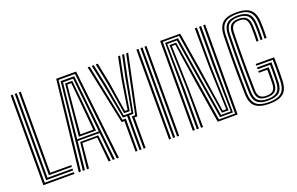

<svg xmlns="http://www.w3.org/2000/svg" viewBox="-87 -1047 2164 1398"><g transform="rotate(-20 995.5 -348.0)"><path d="M52.9 0V-696H68.6V-13.5H293.9V0ZM84.3 -27.2V-696H99.9V-40.8H293.9V-27.2ZM115.6 -54.4V-696H131.1V-67.9H293.9V-54.4Z M327.5 0 405.6 -696H559.9L637.8 0H622L546.2 -682.4H419.1L343.5 0ZM390.6 0 412.5 -204.4H552.8L574.9 0H558.8L540 -191.7H425.2L406.4 0ZM358.9 0 430 -668.7H535.2L606.6 0H590.6L567.6 -217H397.8L374.9 0ZM398.6 -229.9H566.1L546 -428.4L521.7 -654.9H443.6L418.7 -428.4ZM416.2 -242.8 433.9 -428.4 454.9 -642.2H510.6L531.9 -428.4L549 -242.8ZM432.7 -255.7H532.6L516.9 -428.4L498.1 -628.7H467.4L448.4 -428.4Z M798.4 0V-264.1H765.9L714.9 -532.6L680.6 -696H696.2L730.6 -532.6L776.4 -277.6H836.2L882.1 -532.6L916.3 -696H932L897.7 -532.6L846.8 -264.1H814.1V0ZM767.1 0V-236.9H745.7L649.2 -696H664.9L757.5 -250.4H782.7V0ZM829.8 0V-250.4H855.2L947.7 -696H963.3L866.8 -236.9H845.5V0ZM784.7 -291.3 745.2 -532.6 711.9 -696H727.8L760.5 -532.6L796.1 -304.9H816.3L852.2 -532.6L885 -696H900.6L867.5 -532.6L827.8 -291.3Z M1089.6 0V-696H1105.1V0ZM1026.9 0V-696H1042.6V0ZM1058.3 0V-696H1073.9V0Z M1210.9 0V-696H1366.4L1413.9 -403.3L1465.7 -64H1493.3L1481.7 -404.5L1479.7 -696H1495.8V-404.5L1506.4 -51.3H1455.3L1353 -683.3H1226.6V0ZM1242.3 0 1243.1 -297.4 1239.9 -670.4H1340.3L1443.8 -38.4H1518.5L1511.8 -404.5L1512.6 -696H1528.7L1527.9 -404.5L1531.1 -25.6H1431.2L1327.2 -657.6H1252L1258.7 -297.4L1257.9 0ZM1274.8 0V-297.4L1264.9 -644.7H1316.1L1418.1 -12.7H1542.8L1544.3 -696H1560L1558.4 0H1403.8L1355.7 -300.1L1305.5 -632H1278.4L1287.9 -297.4L1290.3 0Z M1803.9 6.2Q1729.9 6.2 1695.1 -22.8Q1660.3 -51.8 1658.6 -121.9Q1656.9 -198.5 1656.3 -271.4Q1655.6 -344.2 1656.3 -418Q1656.9 -491.9 1658.8 -570.9Q1660.7 -639.5 1693.3 -670.8Q1725.9 -702.2 1803.3 -702.2Q1874.8 -702.2 1909.2 -673.4Q1943.7 -644.5 1947.1 -574.3Q1948.1 -553.4 1948.4 -532.2Q1948.6 -511 1948.3 -490.7Q1948.1 -470.4 1947 -451.7H1931.3Q1932.7 -479.1 1932.8 -509.3Q1932.8 -539.4 1931.3 -573.3Q1928.4 -637.8 1897.5 -663.7Q1866.5 -689.7 1803.3 -689.7Q1739.5 -689.7 1707.7 -663.4Q1676 -637.2 1674.3 -570.6Q1672.9 -514.7 1672.4 -458.2Q1671.8 -401.7 1671.8 -345.3Q1671.8 -288.8 1672.5 -233Q1673.1 -177.1 1674.2 -122.3Q1675.8 -60.3 1705.9 -33.3Q1736 -6.3 1803.9 -6.3Q1869.6 -6.3 1900.7 -32.5Q1931.8 -58.7 1934 -122.3Q1934.9 -147 1935.3 -173.6Q1935.6 -200.2 1935.5 -228.7Q1935.4 -257.1 1934.8 -286.6H1807.6V-300.4H1950.1Q1950.8 -270.7 1951.1 -241Q1951.4 -211.3 1951.1 -181.6Q1950.9 -151.9 1949.7 -121.7Q1947.3 -50.2 1911.5 -22Q1875.6 6.2 1803.9 6.2ZM1803.9 -18.6Q1745.8 -18.6 1718.7 -42.2Q1691.5 -65.9 1690 -122.7Q1688.8 -173.5 1688.1 -227.8Q1687.4 -282.2 1687.3 -338.9Q1687.3 -395.7 1688 -453.6Q1688.7 -511.5 1690 -569.4Q1691.7 -627 1717.9 -652.2Q1744.1 -677.4 1803.3 -677.4Q1860 -677.4 1886.5 -653.4Q1913.1 -629.5 1915.7 -572.9Q1917 -548.8 1917.2 -529.3Q1917.5 -509.7 1917.1 -491.2Q1916.8 -472.7 1915.7 -451.7H1900Q1901.1 -474.1 1901.5 -493Q1901.8 -511.8 1901.5 -530.6Q1901.1 -549.4 1900 -571.6Q1897.6 -621.2 1875.5 -643Q1853.4 -664.8 1803.3 -664.8Q1755.3 -664.8 1731.3 -643.9Q1707.2 -622.9 1705.6 -569.7Q1704.2 -515.2 1703.6 -461Q1702.9 -406.8 1702.9 -351.7Q1702.9 -296.6 1703.6 -239.7Q1704.3 -182.8 1705.6 -123.1Q1706.9 -74.3 1729.6 -52.8Q1752.4 -31.2 1803.9 -31.2Q1855.1 -31.2 1878.1 -52.7Q1901.1 -74.2 1902.7 -123.5Q1903.3 -141 1903.6 -162.4Q1903.9 -183.8 1904.1 -208.2Q1904.3 -232.6 1903.9 -259.4H1807.6V-273.1H1919.6Q1920 -231.8 1919.6 -192.9Q1919.2 -154 1918.3 -122.8Q1916.4 -65.2 1888.6 -41.9Q1860.9 -18.6 1803.9 -18.6ZM1803.9 -43.7Q1760.9 -43.7 1741.6 -62.1Q1722.3 -80.6 1721.3 -123.4Q1719.5 -204.2 1718.9 -275.8Q1718.4 -347.5 1719 -418.6Q1719.6 -489.6 1721.2 -568.9Q1722.2 -613.5 1741.3 -632.9Q1760.4 -652.3 1803.3 -652.3Q1845.4 -652.3 1863.8 -632.9Q1882.2 -613.4 1884.3 -570.8Q1885.9 -537.8 1885.9 -511.7Q1885.9 -485.5 1884.3 -451.7H1868.7Q1869.8 -470.7 1870.1 -489Q1870.5 -507.3 1870.2 -527Q1869.9 -546.7 1868.9 -569.4Q1867 -607.1 1852 -623.4Q1836.9 -639.8 1803.3 -639.8Q1769.1 -639.8 1753.5 -623.1Q1738 -606.5 1736.9 -568Q1735.6 -508.7 1734.9 -453.9Q1734.3 -399.1 1734.3 -345.7Q1734.3 -292.2 1734.9 -237.7Q1735.6 -183.1 1736.9 -124.3Q1737.6 -88.5 1752.9 -72.4Q1768.2 -56.2 1803.9 -56.2Q1839 -56.2 1855 -72.1Q1870.9 -88 1872.2 -125.4Q1872.7 -141.6 1872.8 -159.3Q1872.9 -176.9 1872.8 -195.5Q1872.7 -214 1872.2 -232.4H1807.6V-245.9H1888.2Q1888.7 -206.9 1888.5 -174.8Q1888.3 -142.7 1887.8 -124.3Q1886.5 -80.2 1866.3 -61.9Q1846.2 -43.7 1803.9 -43.7Z"/></g></svg>

Font: Big Shoulders Inline Text SC Thin
Style: Regular
Weight: 100
Designer: Patric King
Foundry: XO Type Co
Version: Version 2.002